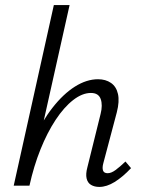

<svg xmlns="http://www.w3.org/2000/svg" viewBox="-20 -731 563 756"><path d="M34 0 192 -711H254L95 0ZM371 5Q352 5 338.5 -3Q325 -11 321 -28.5Q317 -46 324 -72L376 -282Q385 -317 376.5 -341Q368 -365 338 -365Q304 -365 268 -337Q232 -309 199 -259Q166 -209 139.5 -143Q113 -77 96 0H51Q74 -97 109 -174.5Q144 -252 186.5 -306.5Q229 -361 275 -390Q321 -419 366 -419Q396 -419 417 -404.5Q438 -390 444.5 -361Q451 -332 440 -289L387 -89Q382 -71 385.5 -60Q389 -49 404 -49Q418 -49 435 -61.5Q452 -74 474 -95L496 -69Q463 -34 431.5 -14.5Q400 5 371 5Z"/></svg>

Font: Ysabeau
Style: Italic
Weight: 400
Italic angle: -12°
Designer: Christian Thalmann (Catharsis Fonts)
Version: Version 2.000;gftools[0.9.27.dev2+g8671c4b]